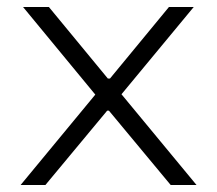

<svg xmlns="http://www.w3.org/2000/svg" viewBox="-20 -530 622 550"><path d="M39 0 253 -259 46 -510H120L289 -305H295L464 -510H535L328 -260L543 0H469L292 -213H287L110 0Z"/></svg>

Font: Saira SemiExpanded Light
Style: Regular
Weight: 300
Width: 6
Designer: Hector Gatti with collaboration of the Omnibus-Type team
Foundry: Omnibus-Type
Version: Version 1.101